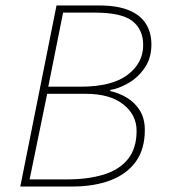

<svg xmlns="http://www.w3.org/2000/svg" viewBox="-20 -680 640 700"><path d="M54 0 186 -660H342Q407 -660 449 -643Q491 -626 511.5 -594Q532 -562 532 -518Q532 -468 507.5 -432.5Q483 -397 448 -377Q413 -357 382 -352V-348Q414 -341 443 -323.5Q472 -306 490 -277Q508 -248 508 -206Q508 -136 475 -90.5Q442 -45 382.5 -22.5Q323 0 244 0ZM156 -364H274Q388 -364 445 -407Q502 -450 502 -516Q502 -572 463 -603Q424 -634 326 -634H210ZM88 -26H226Q301 -26 358 -43.5Q415 -61 446.5 -100Q478 -139 478 -203Q478 -261 429.5 -299.5Q381 -338 292 -338H152Z"/></svg>

Font: Source Code Pro ExtraLight ExtraLight
Style: Italic
Weight: 250
Italic angle: -11°
Monospace: yes
Version: Version 1.016;hotconv 1.0.116;makeotfexe 2.5.65601